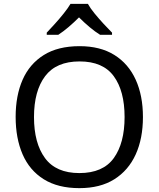

<svg xmlns="http://www.w3.org/2000/svg" viewBox="-20 -964 821 994"><path d="M720 -358Q720 -247 682.5 -164.5Q645 -82 572 -36Q499 10 391 10Q280 10 206.5 -36Q133 -82 97 -165Q61 -248 61 -359Q61 -469 97 -551Q133 -633 206.5 -679Q280 -725 392 -725Q499 -725 572 -679.5Q645 -634 682.5 -551.5Q720 -469 720 -358ZM156 -358Q156 -223 213 -145.5Q270 -68 391 -68Q513 -68 569 -145.5Q625 -223 625 -358Q625 -493 569 -569.5Q513 -646 392 -646Q271 -646 213.5 -569.5Q156 -493 156 -358ZM435 -944Q447 -922 469.5 -894.5Q492 -867 516.5 -840.5Q541 -814 560 -795V-784H498Q472 -800 444 -823.5Q416 -847 389 -874Q362 -847 335 -824Q308 -801 282 -784H222V-795Q241 -815 264.5 -841Q288 -867 310 -894.5Q332 -922 345 -944Z"/></svg>

Font: Noto Sans Tangsa
Style: Regular
Weight: 400
Designer: David Williams
Foundry: Google LLC
Version: Version 1.504